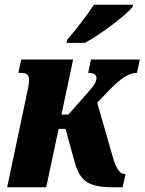

<svg xmlns="http://www.w3.org/2000/svg" viewBox="-20 -786 607 806"><path d="M259 -606H336C402 -641 510 -723 536 -756L539 -766H374C346 -722 295 -657 262 -619ZM10 0H174L226 -245H255L293 -107C314 -31 346 0 450 0H495L507 -56H502C487 -56 470 -68 452 -132L388 -355L436 -405C491 -462 524 -480 555 -480L567 -536H362L350 -480C375 -480 385 -472 385 -458C385 -443 373 -425 357 -407L267 -305H238L287 -536H69L57 -480H72C95 -480 102 -467 102 -450C102 -435 97 -411 91 -383Z"/></svg>

Font: Noto Serif ExtraCondensed Black
Style: Italic
Weight: 900
Width: 2
Italic angle: -12°
Designer: Monotype Design Team
Foundry: Monotype Imaging Inc.
Version: Version 2.014